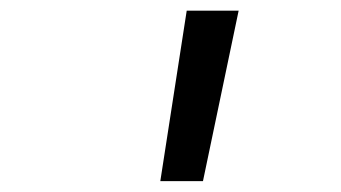

<svg xmlns="http://www.w3.org/2000/svg" viewBox="-20 -713 626 352"><path d="M273.9 -380.9H352.1L417.5 -693.4H322.3Z"/></svg>

Font: Cascadia Code SemiLight
Style: Italic
Weight: 350
Italic angle: -10°
Monospace: yes
Designer: Aaron Bell
Foundry: Saja Typeworks
Version: Version 2404.023